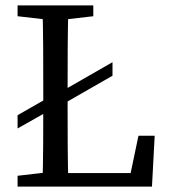

<svg xmlns="http://www.w3.org/2000/svg" viewBox="-20 -690 637 710"><path d="M396 -460 185 -339V-289L396 -410V-460ZM185 -344 45 -264V-215L185 -294V-344ZM45 0H185V-55H175L45 -40V0ZM137 0H233C230 -101 230 -205 230 -290V-360C230 -463 230 -567 233 -670H137C140 -569 140 -465 140 -360V-310C140 -207 140 -103 137 0ZM185 0H542L552 -188H492L457 -21L493 -50H185V0ZM45 -630 175 -615H195L325 -630V-670H45V-630Z"/></svg>

Font: Source Serif Variable
Style: Regular
Weight: 389
Designer: Frank Grießhammer
Foundry: Adobe Systems Incorporated
Version: Version 3.001;hotconv 1.0.111;makeotfexe 2.5.65597